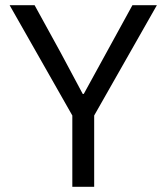

<svg xmlns="http://www.w3.org/2000/svg" viewBox="-20 -718 640 738"><path d="M258 0V-274L17 -698H113L213 -516L298 -357H302L489 -698H583L342 -274V0Z"/></svg>

Font: IBM Plaex Mono
Style: Regular
Weight: 400
Designer: Mike Abbink, Paul van der Laan, Pieter van Rosmalen
Foundry: Bold Monday
Version: Version 2.003